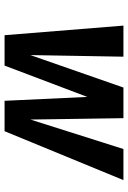

<svg xmlns="http://www.w3.org/2000/svg" viewBox="120 -680 560 840"><g transform="rotate(90 400.0 -260.0)"><path d="M267 0H134L92 -520H228L221 -113L363 -520H497L503 -113L632 -520H768L554 0H421L404 -362Z"/></g></svg>

Font: Iosevka Aile Extrabold Oblique
Style: Regular
Weight: 800
Italic angle: -9°
Designer: Belleve Invis
Foundry: Belleve Invis
Version: Version 31.1.0; ttfautohint (v1.8.4)